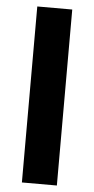

<svg xmlns="http://www.w3.org/2000/svg" viewBox="-54 -793 406 826"><g transform="rotate(5 149.0 -380.0)"><path d="M224 0V-760H73V0Z"/></g></svg>

Font: Noto Sans Lao UI
Style: Bold
Weight: 700
Designer: Monotype Design Team
Foundry: Monotype Imaging Inc.
Version: Version 2.000